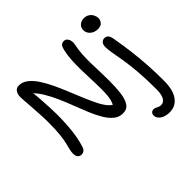

<svg xmlns="http://www.w3.org/2000/svg" viewBox="-224 -972 1481 1481"><g transform="rotate(-45 516.5 -231.0)"><path d="M119.8 10Q100.8 10 88.9 -2.7Q77 -15.4 77 -43.6Q77 -63.8 82.5 -84.6Q88 -105.4 95.4 -136.5Q102.8 -167.6 108.3 -216.6Q113.8 -265.6 113.8 -342Q113.8 -385 111.3 -431.5Q108.8 -478 105.8 -520.5Q102.8 -563 100.3 -594.5Q97.8 -626 97.8 -638Q97.8 -668 111.8 -689Q125.8 -710 152.8 -710Q191.4 -710 224.8 -684.4Q258.2 -658.8 287.3 -615Q316.4 -571.2 342.3 -516.3Q368.2 -461.4 391.9 -402.9Q415.6 -344.4 438.9 -289.1Q462.2 -233.8 484.9 -188.5Q507.6 -143.2 531.9 -115.6Q556.2 -88 582.6 -84.8L544.4 -66Q558.8 -85.4 567.6 -106.9Q576.4 -128.4 580.4 -158.9Q584.4 -189.4 584.4 -235Q584.4 -294.2 581.9 -349.8Q579.4 -405.4 578.4 -458.2Q577.4 -511 580.3 -560.3Q583.2 -609.6 593.8 -656.6Q600 -683.6 610.6 -695.3Q621.2 -707 639.6 -707Q658.4 -707 669 -694.9Q679.6 -682.8 683.2 -664.9Q686.8 -647 682.6 -627.4Q672.6 -579.4 669.8 -533.6Q667 -487.8 667.8 -442.2Q668.6 -396.6 670.7 -347.3Q672.8 -298 672.8 -242Q672.8 -168.6 665.5 -111.3Q658.2 -54 636.1 -21.3Q614 11.4 569.8 11.4Q529.4 11.4 497.7 -13.7Q466 -38.8 440 -81.7Q414 -124.6 391 -179.3Q368 -234 345.5 -293.4Q323 -352.8 297.4 -411.4Q271.8 -470 241.5 -520.4Q211.2 -570.8 171.8 -606L186.8 -610.4Q193.6 -553.2 196.9 -506.1Q200.2 -459 202 -418.6Q203.8 -378.2 203.8 -342Q203.8 -248 195 -170.8Q186.2 -93.6 166.4 -31.4Q161.8 -13 150 -1.5Q138.2 10 119.8 10ZM832.2 260Q798.4 260 774.3 250.2Q750.2 240.4 737.5 224.2Q724.8 208 724.8 190Q724.8 172.6 734.3 163.6Q743.8 154.6 758.6 154.6Q767 154.6 774.3 157.5Q781.6 160.4 788.5 164.1Q795.4 167.8 803.6 170.7Q811.8 173.6 822.8 173.6Q851.8 173.6 867.7 145.5Q883.6 117.4 883.6 63.4Q883.6 -52.4 876.4 -135.7Q869.2 -219 859.5 -277.3Q849.8 -335.6 842.2 -376.1Q834.6 -416.6 834.6 -446Q834.6 -475 847.4 -488.3Q860.2 -501.6 877.6 -501.6Q895.2 -501.6 907.7 -490.3Q920.2 -479 926 -443.6Q941.6 -353.8 951.6 -273.2Q961.6 -192.6 966.4 -112.3Q971.2 -32 971.2 56Q971.2 157 933.4 208.5Q895.6 260 832.2 260ZM892.6 -585.2Q855.8 -585.2 831.1 -606.9Q806.4 -628.6 806.4 -659.8Q806.4 -687.2 825.7 -704.7Q845 -722.2 874.6 -722.2Q900.2 -722.2 918.4 -710.2Q936.6 -698.2 946 -679.6Q955.4 -661 955.4 -641.2Q955.4 -622 940.9 -603.6Q926.4 -585.2 892.6 -585.2Z"/></g></svg>

Font: Shantell Sans Light
Style: Regular
Weight: 300
Designer: Stephen Nixon, Anya Danilova, Shantell Martin
Foundry: Arrow Type
Version: Version 1.011;[c5ecc13dd]